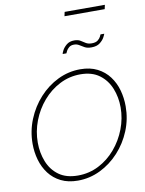

<svg xmlns="http://www.w3.org/2000/svg" viewBox="-114 -1183 953 1265"><g transform="rotate(-10 362.5 -550.0)"><path d="M303 5Q238 5 190 -19Q142 -43 111 -84Q80 -125 65 -177Q50 -229 50 -285Q50 -370 81.5 -447.5Q113 -525 168 -585.5Q223 -646 294 -680.5Q365 -715 444 -715Q510 -715 558 -690.5Q606 -666 637 -624.5Q668 -583 682.5 -531Q697 -479 697 -423Q697 -338 665.5 -261Q634 -184 579 -124Q524 -64 453 -29.5Q382 5 303 5ZM309 -28Q384 -28 448.5 -61Q513 -94 561 -150.5Q609 -207 636 -277.5Q663 -348 663 -422Q663 -490 639 -549.5Q615 -609 565.5 -645.5Q516 -682 439 -682Q365 -682 300.5 -649Q236 -616 187.5 -559.5Q139 -503 112 -432.5Q85 -362 85 -287Q85 -219 108.5 -159.5Q132 -100 181.5 -64Q231 -28 309 -28ZM543 -844Q515 -844 498 -853.5Q481 -863 466 -872.5Q451 -882 432 -882Q411 -882 398.5 -871.5Q386 -861 380 -849Q374 -837 373 -834H348Q348 -839 357 -857Q366 -875 386 -892Q406 -909 439 -909Q464 -909 479.5 -899Q495 -889 510.5 -879.5Q526 -870 550 -870Q576 -870 590 -881Q604 -892 609.5 -904Q615 -916 616 -918H641Q640 -913 630.5 -895Q621 -877 600 -860.5Q579 -844 543 -844ZM403 -1077 409 -1105H678L672 -1077Z"/></g></svg>

Font: Raleway ExtraLight
Style: Italic
Weight: 200
Italic angle: -12°
Designer: Matt McInerney, Pablo Impallari, Rodrigo Fuenzalida
Foundry: Matt McInerney, Pablo Impallari, Rodrigo Fuenzalida
Version: Version 4.026